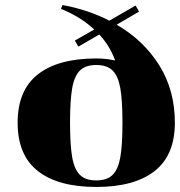

<svg xmlns="http://www.w3.org/2000/svg" viewBox="-20 -730 714 762"><path d="M443 -632Q550 -570 612 -471Q674 -372 674 -243Q674 -114 593.5 -51Q513 12 362 12Q211 12 130.5 -51Q50 -114 50 -243Q50 -372 130.5 -435Q211 -498 362 -498Q400 -498 437 -490Q416 -548 374 -593L291 -545L277 -569L354 -613Q300 -663 222 -695L228 -710Q328 -692 414 -648L518 -708L532 -684ZM362 -14Q405 -14 427 -36Q449 -58 457.5 -106Q466 -154 466 -243Q466 -332 457.5 -380Q449 -428 427 -450Q405 -472 362 -472Q319 -472 297 -450Q275 -428 266.5 -380Q258 -332 258 -243Q258 -154 266.5 -106Q275 -58 297 -36Q319 -14 362 -14Z"/></svg>

Font: Chonburi
Style: Regular
Weight: 400
Designer: Thanarat Vachiruckul and Stawix Ruecha
Foundry: Cadson Demak & Katatrad
Version: Version 1.000